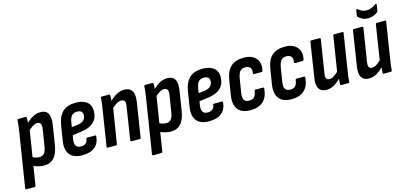

<svg xmlns="http://www.w3.org/2000/svg" viewBox="-81 -1171 3930 1856"><g transform="rotate(-15 1884.5 -243.0)"><path d="M226 8Q198 8 165.5 0Q133 -8 112 -22L124 -106Q142 -95 162.5 -88.5Q183 -82 203 -82Q233 -82 250.5 -102.5Q268 -123 275 -169L302 -335Q308 -373 298.5 -389.5Q289 -406 265 -406Q244 -406 218 -390Q192 -374 162 -345L163 -415Q205 -457 242.5 -478.5Q280 -500 320 -500Q376 -500 397.5 -462.5Q419 -425 406 -348L377 -164Q364 -76 326.5 -34Q289 8 226 8ZM0 185Q-11 185 -10 174L76 -369Q82 -406 85 -433Q88 -460 89 -480Q90 -492 101 -492H172Q182 -492 182 -480Q183 -464 180.5 -440.5Q178 -417 176 -400L180 -369L93 174Q92 185 82 185Z M607 8Q522 8 483.5 -40Q445 -88 460 -178L483 -323Q498 -414 544 -457Q590 -500 674 -500Q746 -500 785.5 -469Q825 -438 825 -380Q825 -309 783 -268Q741 -227 660 -216L567 -204L560 -163Q554 -120 568 -99Q582 -78 617 -78Q646 -78 664 -92Q682 -106 685 -134Q686 -145 696 -145H774Q786 -145 784 -134Q778 -64 733 -28Q688 8 607 8ZM579 -281 642 -289Q682 -295 701.5 -315Q721 -335 721 -366Q721 -390 707 -401.5Q693 -413 666 -413Q631 -413 612.5 -393.5Q594 -374 586 -328Z M1101 0Q1090 0 1091 -11L1142 -339Q1148 -375 1139 -390.5Q1130 -406 1106 -406Q1083 -406 1057.5 -391.5Q1032 -377 1001 -346V-413Q1040 -455 1079.5 -477.5Q1119 -500 1160 -500Q1215 -500 1237.5 -463Q1260 -426 1248 -351L1195 -11Q1194 0 1183 0ZM864 0Q852 0 854 -11L910 -367Q916 -401 919.5 -431Q923 -461 924 -480Q925 -492 936 -492H1006Q1017 -492 1017 -480Q1018 -463 1015.5 -437.5Q1013 -412 1010 -394L1015 -369L957 -11Q956 0 946 0Z M1495 8Q1467 8 1434.5 0Q1402 -8 1381 -22L1393 -106Q1411 -95 1431.5 -88.5Q1452 -82 1472 -82Q1502 -82 1519.5 -102.5Q1537 -123 1544 -169L1571 -335Q1577 -373 1567.5 -389.5Q1558 -406 1534 -406Q1513 -406 1487 -390Q1461 -374 1431 -345L1432 -415Q1474 -457 1511.5 -478.5Q1549 -500 1589 -500Q1645 -500 1666.5 -462.5Q1688 -425 1675 -348L1646 -164Q1633 -76 1595.5 -34Q1558 8 1495 8ZM1269 185Q1258 185 1259 174L1345 -369Q1351 -406 1354 -433Q1357 -460 1358 -480Q1359 -492 1370 -492H1441Q1451 -492 1451 -480Q1452 -464 1449.5 -440.5Q1447 -417 1445 -400L1449 -369L1362 174Q1361 185 1351 185Z M1876 8Q1791 8 1752.5 -40Q1714 -88 1729 -178L1752 -323Q1767 -414 1813 -457Q1859 -500 1943 -500Q2015 -500 2054.5 -469Q2094 -438 2094 -380Q2094 -309 2052 -268Q2010 -227 1929 -216L1836 -204L1829 -163Q1823 -120 1837 -99Q1851 -78 1886 -78Q1915 -78 1933 -92Q1951 -106 1954 -134Q1955 -145 1965 -145H2043Q2055 -145 2053 -134Q2047 -64 2002 -28Q1957 8 1876 8ZM1848 -281 1911 -289Q1951 -295 1970.5 -315Q1990 -335 1990 -366Q1990 -390 1976 -401.5Q1962 -413 1935 -413Q1900 -413 1881.5 -393.5Q1863 -374 1855 -328Z M2292 8Q2204 8 2166.5 -41Q2129 -90 2143 -178L2166 -324Q2180 -415 2226 -457.5Q2272 -500 2356 -500Q2438 -500 2478 -453.5Q2518 -407 2500 -332Q2497 -321 2488 -321H2414Q2402 -321 2404 -332Q2411 -369 2395.5 -387.5Q2380 -406 2348 -406Q2312 -406 2294.5 -385.5Q2277 -365 2268 -315L2246 -177Q2238 -130 2252 -107.5Q2266 -85 2302 -85Q2337 -85 2354 -103.5Q2371 -122 2376 -160Q2377 -172 2387 -172H2462Q2474 -172 2472 -160Q2465 -77 2419.5 -34.5Q2374 8 2292 8Z M2703 8Q2615 8 2577.5 -41Q2540 -90 2554 -178L2577 -324Q2591 -415 2637 -457.5Q2683 -500 2767 -500Q2849 -500 2889 -453.5Q2929 -407 2911 -332Q2908 -321 2899 -321H2825Q2813 -321 2815 -332Q2822 -369 2806.5 -387.5Q2791 -406 2759 -406Q2723 -406 2705.5 -385.5Q2688 -365 2679 -315L2657 -177Q2649 -130 2663 -107.5Q2677 -85 2713 -85Q2748 -85 2765 -103.5Q2782 -122 2787 -160Q2788 -172 2798 -172H2873Q2885 -172 2883 -160Q2876 -77 2830.5 -34.5Q2785 8 2703 8Z M3051 8Q2999 8 2976.5 -28Q2954 -64 2967 -140L3020 -480Q3022 -492 3032 -492H3114Q3126 -492 3124 -480L3072 -152Q3066 -117 3074.5 -101Q3083 -85 3106 -85Q3129 -85 3154.5 -102Q3180 -119 3209 -149V-80Q3173 -41 3135 -16.5Q3097 8 3051 8ZM3202 0Q3190 0 3190 -11Q3191 -29 3193 -53Q3195 -77 3197 -95L3193 -125L3249 -480Q3251 -492 3261 -492H3343Q3354 -492 3352 -480L3296 -124Q3290 -90 3286.5 -61.5Q3283 -33 3282 -11Q3281 0 3271 0Z M3477 8Q3425 8 3402.5 -28Q3380 -64 3393 -140L3446 -480Q3448 -492 3458 -492H3540Q3552 -492 3550 -480L3498 -152Q3492 -117 3500.5 -101Q3509 -85 3532 -85Q3555 -85 3580.5 -102Q3606 -119 3635 -149V-80Q3599 -41 3561 -16.5Q3523 8 3477 8ZM3628 0Q3616 0 3616 -11Q3617 -29 3619 -53Q3621 -77 3623 -95L3619 -125L3675 -480Q3677 -492 3687 -492H3769Q3780 -492 3778 -480L3722 -124Q3716 -90 3712.5 -61.5Q3709 -33 3708 -11Q3707 0 3697 0ZM3617 -556Q3589 -556 3565 -567Q3541 -578 3525 -594Q3518 -600 3519 -613L3527 -662Q3529 -668 3533 -670Q3537 -672 3542 -667Q3561 -651 3581 -642.5Q3601 -634 3624 -634Q3672 -634 3718 -669Q3724 -673 3728.5 -670.5Q3733 -668 3732 -662L3723 -606Q3722 -600 3720.5 -596.5Q3719 -593 3714 -589Q3696 -574 3671.5 -565Q3647 -556 3617 -556Z"/></g></svg>

Font: Sofia Sans Condensed
Style: Bold Italic
Weight: 700
Italic angle: -9°
Version: Version 4.100